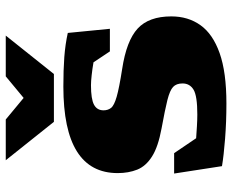

<svg xmlns="http://www.w3.org/2000/svg" viewBox="-88 -684 787 650"><g transform="rotate(-90 305.0 -358.5)"><path d="M337.5 -537Q394 -537 437.2 -533.8Q480.5 -530.5 519 -522L533 -379.5H456.5L419.5 -435Q396.5 -439 375.8 -441.2Q355 -443.5 342 -443.5Q295 -443.5 276 -433.2Q257 -423 257 -401Q257 -386 265.2 -375.5Q273.5 -365 303 -356.5Q332.5 -348 396.5 -338Q492.5 -323.5 533.8 -285.5Q575 -247.5 575 -171.5Q575 -114.5 545.2 -72.8Q515.5 -31 450.8 -8Q386 15 280 15Q218 15 160.8 10.5Q103.5 6 68 0L43 -162H112L162.5 -87.5Q182 -86 203.5 -84.8Q225 -83.5 243 -83.5Q305.5 -83.5 326.8 -96.2Q348 -109 348 -133.5Q348 -154.5 336.2 -165.5Q324.5 -176.5 291.8 -184.8Q259 -193 196 -204.5Q133.5 -216 100.8 -236.8Q68 -257.5 56.2 -287Q44.5 -316.5 44.5 -353Q44.5 -537 337.5 -537ZM510 -732 380 -569H218L88 -732H226L299 -671.5L372 -732Z"/></g></svg>

Font: Newsreader Caption ExtraBold
Style: Regular
Weight: 800
Designer: Hugues Gentile
Foundry: Production Type
Version: Version 1.001